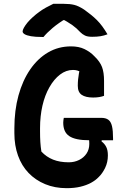

<svg xmlns="http://www.w3.org/2000/svg" viewBox="-20 -962 640 1002"><path d="M313 -347H508Q532 -347 545.5 -337Q559 -327 564.5 -303.5Q570 -280 570 -239V-230H448Q410 -230 383.5 -235.5Q357 -241 341 -252Q325 -263 317.5 -280.5Q310 -298 310 -322Q310 -328 311 -335.5Q312 -343 313 -347ZM351 -720Q371 -720 388.5 -716.5Q406 -713 420.5 -706Q435 -699 448.5 -689.5Q462 -680 474 -667Q502 -640 512.5 -612Q523 -584 523 -540Q523 -527 523 -513.5Q523 -500 523 -487Q523 -474 523 -462Q513 -458 498.5 -455.5Q484 -453 466 -453Q427 -453 406.5 -467Q386 -481 386 -514Q386 -532 387.5 -547Q389 -562 392 -579.5Q395 -597 400 -619L405 -584Q394 -591 383.5 -594Q373 -597 361 -597Q325 -597 293.5 -573Q262 -549 238 -507Q214 -465 201.5 -410.5Q189 -356 189 -293V-275Q189 -246 190.5 -221Q192 -196 196 -171Q222 -143 257 -129Q292 -115 339 -115Q368 -115 392.5 -127Q417 -139 431.5 -160.5Q446 -182 446 -211Q446 -219 445.5 -225.5Q445 -232 444.5 -238Q444 -244 442 -250H513L510 -224Q526 -212 534.5 -195Q543 -178 543 -151Q543 -115 528.5 -85.5Q514 -56 495 -38Q479 -21 455 -8Q431 5 399.5 12.5Q368 20 328 20Q266 20 215.5 -1Q165 -22 129 -59.5Q93 -97 74 -150Q55 -203 55 -267V-292Q55 -386 76.5 -464Q98 -542 137.5 -599.5Q177 -657 231 -688.5Q285 -720 351 -720ZM258 -942Q268 -942 277 -942Q286 -942 295.5 -942Q305 -942 314 -942Q345 -942 367.5 -936.5Q390 -931 419 -912Q437 -899 454 -885.5Q471 -872 486 -857Q501 -842 514.5 -823.5Q528 -805 541 -783Q523 -776 504.5 -773Q486 -770 461 -770Q437 -770 423.5 -776.5Q410 -783 399 -794Q380 -815 357.5 -831Q335 -847 291 -871L347 -857Q330 -857 313 -857Q296 -857 279 -857L335 -872Q285 -842 254.5 -816Q224 -790 207 -769H201Q164 -769 141.5 -773Q119 -777 108.5 -783.5Q98 -790 98 -798Q98 -805 104.5 -817Q111 -829 124 -845Q136 -859 151.5 -873Q167 -887 184 -899.5Q201 -912 220 -922.5Q239 -933 258 -942Z"/></svg>

Font: Recursive Monospace Casual
Style: Bold
Weight: 700
Version: Version 1.047